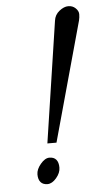

<svg xmlns="http://www.w3.org/2000/svg" viewBox="-52 -733 401 777"><g transform="rotate(-5 148.5 -345.0)"><path d="M294 -639 160 -154H123L197 -646Q200 -670 219 -685Q238 -700 255.5 -700Q273 -700 285 -688.5Q297 -677 297 -664Q297 -651 294 -639ZM126 -96Q144 -96 153.5 -85Q163 -74 163 -52.5Q163 -31 145.5 -10.5Q128 10 109.5 10Q91 10 81.5 -1Q72 -12 72 -32.5Q72 -53 90 -74.5Q108 -96 126 -96Z"/></g></svg>

Font: Trochut
Style: Italic
Weight: 400
Italic angle: -12°
Designer: Andreu Balius
Foundry: Andreu Balius
Version: Version 1.001